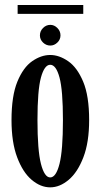

<svg xmlns="http://www.w3.org/2000/svg" viewBox="-20 -754 412 784"><path d="M185 11Q145.5 11 109.2 -19.8Q73 -50.5 50 -111.8Q27 -173 27 -263.5Q27 -362.5 51 -420.8Q75 -479 111.5 -504.2Q148 -529.5 185 -529.5Q221.5 -529.5 258.2 -504.2Q295 -479 319.5 -420.8Q344 -362.5 344 -263.5Q344 -173 320.5 -111.8Q297 -50.5 260.5 -19.8Q224 11 185 11ZM185 -29.5Q209 -29.5 223 -85Q237 -140.5 237 -263.5Q237 -385.5 223 -437.5Q209 -489.5 185 -489.5Q161.5 -489.5 147.2 -437.5Q133 -385.5 133 -263.5Q133 -140.5 147.2 -85Q161.5 -29.5 185 -29.5ZM185.5 -568Q168.5 -568 155.8 -580.2Q143 -592.5 143 -609.5Q143 -627 155.8 -639.8Q168.5 -652.5 185.5 -652.5Q201.5 -652.5 214.2 -639.8Q227 -627 227 -609.5Q227 -592.5 214.2 -580.2Q201.5 -568 185.5 -568ZM52 -697.5V-733.5H320V-697.5Z"/></svg>

Font: Imbue 10pt SemiBold
Style: Regular
Weight: 600
Designer: Tyler Finck
Foundry: Etcetera Type Company
Version: Version 1.102; ttfautohint (v1.8.3)